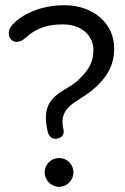

<svg xmlns="http://www.w3.org/2000/svg" viewBox="-20 -716 483 740"><path d="M201 -182C220 -186 228 -198 225 -215C202 -306 278 -321 334 -367C395 -418 420 -466 420 -530C420 -624 342 -696 227 -696C155 -696 78 -672 31 -624C-11 -583 31 -528 77 -569C120 -609 165 -622 223 -622C293 -622 340 -579 340 -524C340 -477 323 -446 279 -405C228 -357 130 -352 164 -208C168 -188 185 -178 201 -182ZM208 4C239 4 263 -22 263 -52C263 -82 239 -107 208 -107C177 -107 152 -82 152 -52C152 -22 177 4 208 4Z"/></svg>

Font: SN Pro Book
Style: Regular
Weight: 350
Designer: Tobias Whetton
Foundry: Supernotes
Version: Version 1.003;Glyphs 3.3 (3324)